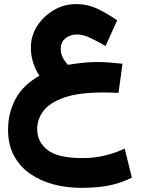

<svg xmlns="http://www.w3.org/2000/svg" viewBox="-20 -571 678 920"><path d="M485.8 -350.6Q455.1 -368.7 417.5 -387.2Q379.9 -405.8 349.1 -405.8Q315.4 -405.8 293.2 -387Q271 -368.2 271 -336.9Q271 -312 282 -292.7Q293 -273.4 305.2 -260.3Q344.7 -267.1 380.1 -270.5Q415.5 -273.9 445.3 -273.9Q477.1 -273.9 507.3 -271.2Q537.6 -268.6 566.9 -265.6L547.9 -126Q532.7 -127 509 -127.4Q485.4 -127.9 474.1 -127.9Q359.4 -127.9 289.8 -104.2Q220.2 -80.6 189.2 -41Q158.2 -1.5 158.2 47.4Q158.2 109.9 208.5 148.2Q258.8 186.5 374 186.5Q431.2 186.5 480 175Q528.8 163.6 577.6 141.1L611.8 280.3Q556.2 307.6 498.8 318.4Q441.4 329.1 368.7 329.1Q298.8 329.1 235.8 312.3Q172.9 295.4 123.8 261.2Q74.7 227.1 46.6 174.6Q18.6 122.1 18.6 50.8Q18.6 -30.8 54.9 -97.7Q91.3 -164.6 168.9 -208Q127.9 -270.5 127.9 -343.3Q127.9 -399.4 158.2 -446.5Q188.5 -493.7 237.8 -522.5Q287.1 -551.3 344.2 -551.3Q400.9 -551.3 448.2 -528.3Q495.6 -505.4 541.5 -473.6Z"/></svg>

Font: Vazir Black FD-UI
Style: Black-FD-UI
Weight: 900
Designer: Saber Rastikerdar
Foundry: Saber Rastikerdar
Version: Version 30.0.0